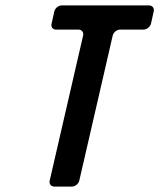

<svg xmlns="http://www.w3.org/2000/svg" viewBox="-20 -687 587 707"><path d="M180 0H245C257 0 269 -10 272 -22L395 -556C398 -568 410 -578 422 -578H508C520 -578 533 -588 536 -600L546 -645C549 -657 541 -667 529 -667H207C195 -667 183 -657 180 -645L170 -600C167 -588 174 -578 186 -578H269C281 -578 289 -568 286 -556L163 -22C160 -10 168 0 180 0Z"/></svg>

Font: DIN Rundschrift
Style: MittelKursiv
Weight: 400
Version: Version 1.027